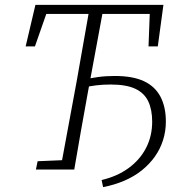

<svg xmlns="http://www.w3.org/2000/svg" viewBox="-20 -694 737 786"><path d="M402 72 396 43Q460 28 506.5 -6Q553 -40 578 -88.5Q603 -137 603 -196Q603 -245 587 -279Q571 -313 534 -330.5Q497 -348 433 -348Q400 -348 372.5 -344.5Q345 -341 320 -335L323 -368Q349 -374 380.5 -378.5Q412 -383 450 -383Q524 -383 569.5 -361.5Q615 -340 637 -298Q659 -256 659 -196Q659 -157 647.5 -120.5Q636 -84 614 -53Q592 -22 561 3Q530 28 489.5 45.5Q449 63 402 72ZM85 -504 125 -674H649L626 -504H588L594 -663L617 -637H145L180 -667L123 -504ZM127 0 134 -34 253 -39H265L262 0ZM227 0 294 -362Q308 -440 321.5 -518Q335 -596 349 -674H406L339 -312Q325 -234 311 -156Q297 -78 284 0Z"/></svg>

Font: Source Serif 4 Light
Style: Italic
Weight: 300
Italic angle: -12°
Designer: Frank Grießhammer
Foundry: Adobe Systems Incorporated
Version: Version 4.004;hotconv 1.0.116;makeotfexe 2.5.65601